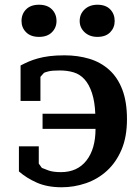

<svg xmlns="http://www.w3.org/2000/svg" viewBox="-20 -777 592 812"><path d="M241 15Q180 15 136 -4.5Q92 -24 60 -52V-158H144V-85L157 -67Q166 -63 185.5 -56Q205 -49 238 -49Q307 -49 345.5 -98Q384 -147 384 -232H160V-296H383Q381 -347 369 -383.5Q357 -420 337.5 -441.5Q318 -463 291.5 -471Q265 -479 233 -479Q201 -479 186.5 -475.5Q172 -472 166 -469L151 -452V-350H67V-500Q86 -510 102.5 -517Q119 -524 140.5 -530Q162 -536 189 -539.5Q216 -543 253 -543Q309 -543 357.5 -528.5Q406 -514 442 -481.5Q478 -449 497.5 -397.5Q517 -346 517 -273Q517 -198 494 -144Q471 -90 432 -54.5Q393 -19 343 -2Q293 15 241 15ZM71 -688Q71 -718 90.5 -737.5Q110 -757 145 -757Q180 -757 199.5 -737.5Q219 -718 219 -688Q219 -660 199.5 -640.5Q180 -621 145 -621Q110 -621 90.5 -640.5Q71 -660 71 -688ZM317 -688Q317 -718 338 -737.5Q359 -757 392 -757Q427 -757 446 -737.5Q465 -718 465 -688Q465 -660 446 -640.5Q427 -621 392 -621Q359 -621 338 -640.5Q317 -660 317 -688Z"/></svg>

Font: PT Serif Caption
Style: Semibold
Weight: 600
Designer: A.Korolkova, O.Umpeleva, V.Yefimov
Foundry: ParaType Ltd
Version: Version 1.00;May 2, 2020;FontCreator 12.0.0.2544 64-bit